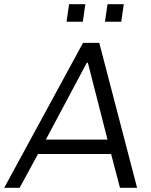

<svg xmlns="http://www.w3.org/2000/svg" viewBox="-47 -889 717 909"><path d="M602 0H521L479 -160H133L46 0H-27L346 -686H423ZM364 -592 170 -228H462L369 -592ZM345 -786H268L280 -869H357ZM527 -786H450L462 -869H539Z"/></svg>

Font: Chivo Light Italic
Style: Regular
Weight: 300
Italic angle: -8.05°
Designer: Hector Gatti
Foundry: Omnibus-Type
Version: Version 1.007